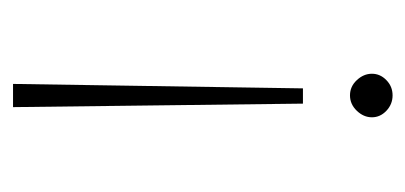

<svg xmlns="http://www.w3.org/2000/svg" viewBox="-188 -440 637 302"><g transform="rotate(90 131.0 -289.5)"><path d="M119.5 -447H143.5L149 9H112.5ZM130.5 -588Q144.5 -588 154.8 -578.2Q165 -568.5 165 -555.5Q165 -542.5 154.8 -531.8Q144.5 -521 130.5 -521Q116.5 -521 106.5 -531.8Q96.5 -542.5 96.5 -555.5Q96.5 -568.5 106.5 -578.2Q116.5 -588 130.5 -588Z"/></g></svg>

Font: Karla ExtraLight
Style: Regular
Weight: 250
Designer: Jonathan Pinhorn
Version: Version 2.004;gftools[0.9.33]